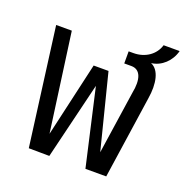

<svg xmlns="http://www.w3.org/2000/svg" viewBox="-122 -794 891 911"><g transform="rotate(20 323.5 -338.5)"><path d="M222 1 316 -387 404 0H509L570 -416C583 -495 569 -560 525 -578C576 -584 619 -624 633 -678H552C537 -627 489 -594 430 -594H406V-533H442C489 -533 504 -486 490 -416L443 -98L348 -474H273L187 -98L119 -594H40L118 0Z"/></g></svg>

Font: Vanilla Cream Book
Style: Regular
Weight: 400
Designer: Jeremy Tribby, Jinavaṁso
Foundry: Tribby Type
Version: Version 1.422;Glyphs 3.1.2 (3151)